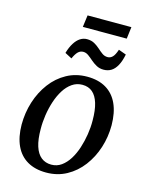

<svg xmlns="http://www.w3.org/2000/svg" viewBox="-132 -976 828 1069"><g transform="rotate(15 282.0 -441.5)"><path d="M324.5 -564Q389 -564 433.5 -537.5Q478 -511 501 -460.5Q524 -410 524.5 -337.5Q524.5 -270 504.5 -207.8Q484.5 -145.5 447 -96Q409.5 -46.5 357 -17.8Q304.5 11 239.5 11Q176 11 131.2 -15Q86.5 -41 63.2 -91Q40 -141 39.5 -212Q39.5 -280.5 59.5 -343.5Q79.5 -406.5 116.8 -456.2Q154 -506 206.8 -535Q259.5 -564 324.5 -564ZM310 -513.5Q277 -513.5 250.8 -495.2Q224.5 -477 205.2 -446.2Q186 -415.5 173.2 -376.8Q160.5 -338 154.2 -296.5Q148 -255 148.5 -216Q148.5 -156 161 -116.8Q173.5 -77.5 197.8 -58.2Q222 -39 256 -39Q288.5 -39 314 -57.2Q339.5 -75.5 358.8 -106.2Q378 -137 390.5 -175.5Q403 -214 409.5 -255.5Q416 -297 415.5 -335.5Q415.5 -395 403.5 -434.5Q391.5 -474 368.2 -493.8Q345 -513.5 310 -513.5ZM172 -660.5Q182 -695 196.8 -718.5Q211.5 -742 229.8 -753.8Q248 -765.5 269 -765.5Q294 -765.5 312 -755.2Q330 -745 344.5 -731.8Q359 -718.5 373 -708.5Q387 -698.5 404.5 -698.5Q420 -698.5 432.2 -710.5Q444.5 -722.5 455 -754.5L499 -738.5Q491 -698.5 477 -673.2Q463 -648 444 -636.5Q425 -625 400.5 -625Q377.5 -625 359.2 -635Q341 -645 326 -658.2Q311 -671.5 296.8 -681.8Q282.5 -692 267 -692Q250 -692 237.2 -679.8Q224.5 -667.5 212 -639.5ZM237 -894H489.5L481 -825.5H228Z"/></g></svg>

Font: Merriweather 28pt
Style: Italic
Weight: 400
Italic angle: -7.8°
Version: Version 2.101